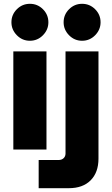

<svg xmlns="http://www.w3.org/2000/svg" viewBox="-20 -785 587 1008"><path d="M50 0V-515H224V0ZM137 -571Q97 -571 68.5 -600Q40 -629 40 -668Q40 -708 68.5 -736.5Q97 -765 137 -765Q177 -765 205.5 -736.5Q234 -708 234 -668Q234 -629 205.5 -600Q177 -571 137 -571ZM183 203V55H288Q304 55 314 45.5Q324 36 324 21V-515H497V48Q497 120 456 161.5Q415 203 341 203ZM411 -571Q371 -571 342.5 -600Q314 -629 314 -668Q314 -708 342.5 -736.5Q371 -765 411 -765Q451 -765 479.5 -736.5Q508 -708 508 -668Q508 -629 479.5 -600Q451 -571 411 -571Z"/></svg>

Font: MuseoModerno ExtraBold
Style: Regular
Weight: 800
Designer: Pablo Cosgaya, Héctor Gatti, Marcela Romero, and the Authors of The MuseoModerno Project.
Foundry: Omnibus-Type Team
Version: Version 1.001